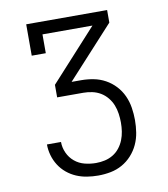

<svg xmlns="http://www.w3.org/2000/svg" viewBox="-82 -805 765 874"><g transform="rotate(-10 300.0 -367.5)"><path d="M302 0Q276 0 250.5 -4Q225 -8 201.5 -18Q178 -28 158 -44.5Q138 -61 124 -83Q110 -105 103 -130Q96 -155 96 -180H161Q161 -154 172 -129.5Q183 -105 203.5 -88Q224 -71 250 -64.5Q276 -58 302 -58Q323 -58 343 -62.5Q363 -67 380.5 -77.5Q398 -88 411 -104.5Q424 -121 431.5 -140Q439 -159 442 -179Q445 -199 445 -220Q445 -240 442 -261Q439 -282 431.5 -301Q424 -320 410.5 -336.5Q397 -353 379.5 -363.5Q362 -374 341.5 -378.5Q321 -383 300 -383H179V-441L394 -677H163V-590H98V-735H472V-677L256 -441H300Q329 -441 357.5 -435.5Q386 -430 411.5 -416Q437 -402 457 -380.5Q477 -359 489 -332.5Q501 -306 505.5 -277Q510 -248 510 -220Q510 -191 505.5 -162.5Q501 -134 489 -108Q477 -82 457.5 -60.5Q438 -39 413 -25Q388 -11 359.5 -5.5Q331 0 302 0Z"/></g></svg>

Font: Iosevka Slab Light Extended
Style: Regular
Weight: 300
Width: 7
Monospace: yes
Designer: Belleve Invis
Foundry: Belleve Invis
Version: Version 11.1.0; ttfautohint (v1.8.3)